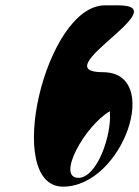

<svg xmlns="http://www.w3.org/2000/svg" viewBox="-20 -740 521 718"><path d="M215.7 -42C439.7 -42 588.5 -470 364.5 -470C140.5 -470 646.2 -720 422.2 -720H372.2C148.2 -720 -8.3 -42 215.7 -42ZM273.3 -75C189.3 -75 297.3 -270 390.8 -324C398.8 -233 342.3 -75 273.3 -75ZM442.6 -388H445.6Z"/></svg>

Font: Digital Distortion
Style: Obl
Weight: 400
Version: Version 1